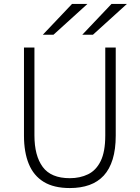

<svg xmlns="http://www.w3.org/2000/svg" viewBox="-20 -941 708 973"><path d="M334 12Q253 12 201.8 -19.2Q150.5 -50.5 126 -110Q101.5 -169.5 101.5 -253.5V-700H154.5V-255Q154.5 -152 196.5 -95Q238.5 -38 334 -38Q385.5 -38 426.2 -57.8Q467 -77.5 490.2 -124.8Q513.5 -172 513.5 -255V-700H566.5V-253.5Q566.5 -184.5 551 -134Q535.5 -83.5 505.8 -51.2Q476 -19 432.8 -3.5Q389.5 12 334 12ZM397 -765 545 -921H623L451 -765ZM197 -765 345 -921H423L251 -765Z"/></svg>

Font: Overpass ExtraLight
Style: Regular
Weight: 250
Designer: Delve Withrington, Dave Bailey, Thomas Jockin
Foundry: Delve Fonts LLC
Version: Version 4.000